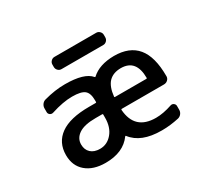

<svg xmlns="http://www.w3.org/2000/svg" viewBox="-141 -962 1282 1180"><g transform="rotate(-30 500.0 -372.0)"><path d="M437.5 -253.9V-277.3Q437.5 -281.2 432.6 -281.2H385.7Q305.7 -281.2 266.6 -254.9Q227.5 -228.5 227.5 -184.6Q227.5 -147.5 251 -125.5Q274.4 -103.5 316.4 -103.5Q367.2 -103.5 402.3 -145Q437.5 -186.5 437.5 -253.9ZM553.7 -250Q548.8 -250 548.8 -245.1Q559.6 -96.7 709 -96.7Q760.7 -96.7 824.2 -118.2Q835.9 -122.1 846.2 -114.7Q856.4 -107.4 856.4 -95.7V-68.4Q856.4 -53.7 847.2 -41.5Q837.9 -29.3 823.2 -25.4Q759.8 -11.7 705.1 -11.7Q702.1 -11.7 699.2 -11.7Q554.7 -11.7 493.2 -92.8Q490.2 -96.7 487.3 -92.8Q428.7 -11.7 302.7 -11.7Q215.8 -11.7 165 -55.2Q114.3 -98.6 114.3 -174.8Q114.3 -263.7 182.1 -312.5Q250 -361.3 385.7 -361.3H432.6Q437.5 -361.3 437.5 -365.2V-377.9Q437.5 -428.7 413.6 -448.2Q389.6 -467.8 326.2 -467.8Q261.7 -467.8 176.8 -440.4Q164.1 -436.5 153.8 -443.8Q143.6 -451.2 143.6 -462.9V-490.2Q143.6 -504.9 152.8 -517.6Q162.1 -530.3 176.8 -534.2Q254.9 -555.7 326.2 -555.7Q462.9 -555.7 506.8 -502.9Q509.8 -499 512.7 -502Q569.3 -554.7 673.8 -555.7Q783.2 -555.7 837.4 -490.2Q891.6 -424.8 891.6 -288.1Q891.6 -286.1 891.6 -284.2Q890.6 -269.5 879.4 -259.8Q868.2 -250 852.5 -250ZM549.8 -337.9Q549.8 -334 553.7 -334H776.4Q781.2 -334 781.2 -337.9Q781.2 -468.8 673.8 -469.7Q618.2 -469.7 586.9 -437.5Q556.6 -405.3 549.8 -337.9ZM354.5 -646.5Q340.8 -646.5 330.6 -656.7Q320.3 -667 320.3 -681.6V-699.2Q320.3 -712.9 330.6 -723.1Q340.8 -733.4 354.5 -733.4H651.4Q665 -733.4 675.3 -723.1Q685.5 -712.9 685.5 -699.2V-681.6Q685.5 -667 675.3 -656.7Q665 -646.5 651.4 -646.5Z"/></g></svg>

Font: Gen Jyuu Gothic L Monospace Medium
Style: Regular
Weight: 500
Designer: [Source Han Sans]
Ryoko NISHIZUKA  (kana & ideographs); Paul D. Hunt (Latin, Greek & Cyrillic); Wenlong ZHANG  (bopomofo
Version: Version 1.002.20150607